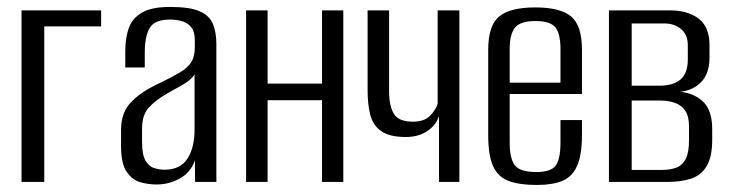

<svg xmlns="http://www.w3.org/2000/svg" viewBox="-20 -525 2118 554"><path d="M42.1 0V-495H271.8V-448.8H107.7V0Z M431.6 7.3Q408.6 7.3 385.2 0.9Q361.8 -5.6 345.6 -29.1Q329.3 -52.6 329.3 -102.5V-150.8Q329.3 -201.2 359.5 -231.7Q389.6 -262.2 442.9 -286.4Q476.9 -302.8 498.7 -315.7Q520.4 -328.5 531.3 -344.9Q542.1 -361.4 542.1 -387.8V-409.1Q542.1 -433.5 532.1 -446.1Q522 -458.7 505.7 -463.7Q489.4 -468.6 471 -468.6Q426.1 -468.6 411.9 -444.3Q397.7 -420.1 397.7 -372.3V-330.3H341.5V-378Q341.5 -415 351.4 -443.5Q361.3 -472 389.3 -488.5Q417.2 -505 471 -505Q528.3 -505 556.7 -492.2Q585.1 -479.3 594.7 -455.2Q604.3 -431.2 604.3 -398.1V0H543L542.3 -61.8Q530.2 -27.6 499 -10.1Q467.9 7.3 431.6 7.3ZM454.6 -35.3Q500.1 -35.3 520.7 -67Q541.4 -98.6 541.4 -152.1V-310.1Q530.9 -294 507.8 -280.9Q484.8 -267.7 461.3 -254.6Q427.2 -234.8 408.6 -213.6Q389.9 -192.3 389.9 -154.4V-115.5Q389.9 -78.7 399.8 -61.7Q409.7 -44.6 425 -40Q440.2 -35.3 454.6 -35.3Z M690.1 0V-495H752.1V-283.8H909.2V-495H970.6V0H909.2V-235.9H752.1V0Z M1246.7 0V-190.3Q1238.8 -164.6 1213.3 -147.1Q1187.7 -129.7 1151.4 -129.7Q1103.8 -129.7 1079.8 -146.7Q1055.8 -163.7 1048.3 -193.9Q1040.7 -224.1 1040.7 -263.5V-495H1102.7V-262.4Q1102.7 -219.2 1116.5 -196.5Q1130.2 -173.9 1171.7 -173.9Q1204.2 -173.9 1220.9 -191.1Q1237.7 -208.3 1242.8 -225.3V-495H1305.5V0Z M1528.9 8.7Q1478.7 8.7 1447.9 -2.8Q1417.1 -14.3 1402.9 -45.2Q1388.7 -76 1388.7 -135.1V-381.5Q1388.7 -451.8 1420.5 -477.7Q1452.3 -503.6 1524.6 -503.6Q1596.2 -503.6 1627.7 -477.7Q1659.2 -451.8 1659.2 -381.5V-253.7H1450.7V-114.1Q1450.7 -66.5 1466 -47.5Q1481.3 -28.6 1527.5 -28.6Q1568.9 -28.6 1583.1 -46.8Q1597.2 -65.1 1597.2 -114.1V-178.5H1659.2V-136.1Q1659.2 -78.2 1645.3 -46.6Q1631.4 -15 1602.7 -3.1Q1574.1 8.7 1528.9 8.7ZM1450.7 -286.5H1597.2V-383.7Q1597.2 -426.3 1583.1 -445.3Q1568.9 -464.3 1524.6 -464.3Q1481.3 -464.3 1466 -445.3Q1450.7 -426.3 1450.7 -383.7Z M1737.1 0V-495H1913.5Q1964.6 -495 1995.9 -471.3Q2027.2 -447.5 2027.2 -394.7V-358.4Q2027.2 -310.7 2000.6 -285.6Q1974 -260.4 1929.9 -259V-260.5Q1975 -260.5 2005 -235.2Q2035 -209.8 2035 -153V-122.2Q2035 -71.6 2018.8 -45.2Q2002.6 -18.7 1973.5 -9.4Q1944.4 0 1904.5 0ZM1802.7 -34.7H1889.6Q1914.1 -34.7 1931.7 -41.4Q1949.2 -48.1 1958.7 -66.6Q1968.1 -85 1968.1 -121.1V-159.6Q1968.1 -190 1956.8 -206.1Q1945.5 -222.2 1926.5 -228.5Q1907.6 -234.9 1883.9 -234.9H1802.7ZM1802.7 -277.8H1883.2Q1923.5 -277.8 1944.1 -296.1Q1964.6 -314.4 1964.6 -353V-394.8Q1964.6 -425.1 1945.1 -441.2Q1925.5 -457.3 1897.4 -457.3H1802.7Z"/></svg>

Font: Alumni Sans Thin
Style: Regular
Weight: 100
Designer: Robert E. Leuschke
Foundry: Robert E. Leuschke
Version: Version 1.018